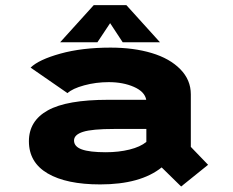

<svg xmlns="http://www.w3.org/2000/svg" viewBox="-20 -694 890 734"><path d="M591.5 -532.5H449L401 -605.5L352.5 -532.5H210L338.5 -674.5H463ZM402.5 -512Q491 -512 560 -491.2Q629 -470.5 669.2 -429.5Q709.5 -388.5 709.5 -333.5V-132.5L775.5 -64L672.5 19L598 -54Q517 11 363 11Q234 11 162.2 -31Q90.5 -73 90.5 -154Q90.5 -232 163 -272.2Q235.5 -312.5 393.5 -312.5H539Q533.5 -343.5 492 -361.8Q450.5 -380 395.5 -380Q347 -380 302 -367.8Q257 -355.5 238 -338L97 -435.5Q128 -466 210.8 -489Q293.5 -512 402.5 -512ZM384.5 -112Q433.5 -112 475 -122.2Q516.5 -132.5 539.5 -151.5V-201H416Q332 -201 297.5 -190Q263 -179 263 -157Q263 -133.5 292.8 -122.8Q322.5 -112 384.5 -112Z"/></svg>

Font: League Mono Wide
Style: Bold
Weight: 700
Width: 8
Designer: Tyler Finck
Foundry: The League of Moveable Type / Tyler Finck
Version: Version 2.210